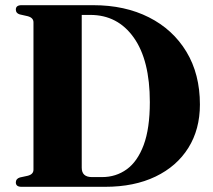

<svg xmlns="http://www.w3.org/2000/svg" viewBox="-20 -720 820 740"><path d="M41 -17Q41 -31 56.5 -36L86.5 -42.5Q109 -48 109 -66V-634Q109 -651.5 87 -657.5L56 -664.5Q41 -669 41 -683Q41 -700 63 -700H339.5Q461.5 -700 554 -653.2Q646.5 -606.5 698.5 -520.5Q750.5 -434.5 750.5 -317Q750.5 -221.5 706 -150.2Q661.5 -79 579.5 -39.5Q497.5 0 385 0H63Q41 0 41 -17ZM373.5 -37.5Q427 -37.5 468.5 -67.5Q510 -97.5 533.8 -161.2Q557.5 -225 557.5 -326.5Q557.5 -488 495.5 -575.2Q433.5 -662.5 328 -662.5H295V-73.5Q295 -37.5 334.5 -37.5Z"/></svg>

Font: Fraunces 72pt
Style: Bold
Weight: 700
Version: Version 1.000;[b76b70a41]